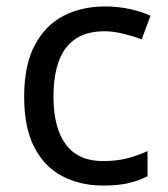

<svg xmlns="http://www.w3.org/2000/svg" viewBox="-20 -566 520 596"><path d="M300 10Q229 10 173.5 -19Q118 -48 86.5 -109Q55 -170 55 -265Q55 -364 88 -426Q121 -488 177.5 -517Q234 -546 306 -546Q347 -546 385 -537.5Q423 -529 447 -517L420 -444Q396 -453 364 -461Q332 -469 304 -469Q146 -469 146 -266Q146 -169 184.5 -117.5Q223 -66 299 -66Q343 -66 376.5 -75Q410 -84 438 -97V-19Q411 -5 378.5 2.5Q346 10 300 10Z"/></svg>

Font: Noto Sans Linear A
Style: Regular
Weight: 400
Designer: Monotype Design Team
Foundry: Monotype Imaging Inc.
Version: Version 2.002; ttfautohint (v1.8.4.7-5d5b)